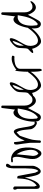

<svg xmlns="http://www.w3.org/2000/svg" viewBox="1274 -1938 749 3338"><g transform="rotate(-90 1649.0 -268.5)"><path d="M239 -168Q233 -199 231 -213Q230 -199 222 -171Q214 -142 202 -109.5Q190 -77 174 -44Q158 -11 138 12.5Q118 36 95.5 45Q73 54 49 38Q47 38 44.5 32.5Q42 27 40 20.5Q38 14 36.5 7Q35 0 35 -4V-342Q23 -365 21.5 -379.5Q20 -394 24.5 -402Q29 -410 37.5 -412.5Q46 -415 55 -412Q64 -409 70.5 -401.5Q77 -394 77 -383V-46L92 -4Q131 -32 155.5 -71.5Q180 -111 193 -156.5Q206 -202 210.5 -249.5Q215 -297 217 -342Q221 -342 228 -343Q235 -344 241.5 -343Q248 -342 253 -338Q258 -334 260 -327L316 -32L344 24Q363 12 373 -20.5Q383 -53 387 -97.5Q391 -142 391.5 -194Q392 -246 391.5 -298Q391 -350 391.5 -397Q392 -444 399 -478Q406 -512 419.5 -528.5Q433 -545 456 -537Q473 -533 472 -519.5Q471 -506 463 -492Q455 -478 446 -466.5Q437 -455 436 -454V-74Q436 -58 429 -36.5Q422 -15 411 4.5Q400 24 385 40.5Q370 57 353.5 62.5Q337 68 320 60Q303 52 287 24Q276 5 266.5 -29.5Q257 -64 250 -100.5Q243 -137 239 -168Z M581 -411Q575 -424 563.5 -423.5Q552 -423 539.5 -420.5Q527 -418 515 -418.5Q503 -419 493 -434Q494 -437 499 -442Q504 -447 506 -448Q579 -459 628 -433.5Q677 -408 706.5 -361.5Q736 -315 746.5 -255Q757 -195 754 -136Q751 -77 735.5 -26.5Q720 24 696.5 51.5Q673 79 643 76Q613 73 581 24Q560 -5 556 -42Q552 -79 556 -119.5Q560 -160 569 -201.5Q578 -243 585 -281.5Q592 -320 592.5 -353.5Q593 -387 581 -411ZM650 24Q681 7 695.5 -22Q710 -51 712.5 -86.5Q715 -122 709 -161.5Q703 -201 692 -237.5Q681 -274 665.5 -304.5Q650 -335 637 -355Q636 -344 633.5 -322.5Q631 -301 628.5 -273Q626 -245 623 -214.5Q620 -184 617 -156Q614 -128 611.5 -106Q609 -84 608 -74Q608 -66 609 -55.5Q610 -45 612.5 -35.5Q615 -26 618 -17.5Q621 -9 623 -4Q624 -2 628 2Q632 6 636 11Q640 16 644 19.5Q648 23 650 24Z M836 16V-94Q836 -120 835 -131Q834 -135 832 -151Q830 -167 827 -189.5Q824 -212 821 -236Q818 -260 814.5 -281.5Q811 -303 809 -319.5Q807 -336 806 -342Q805 -353 805.5 -365Q806 -377 810 -386Q814 -395 822.5 -398.5Q831 -402 848 -397Q849 -380 851.5 -357Q854 -334 857 -309Q860 -284 865 -259.5Q870 -235 877 -214Q887 -245 897.5 -268Q908 -291 921 -310Q934 -329 950 -347Q966 -365 989 -383Q1017 -407 1036 -402.5Q1055 -398 1067.5 -374.5Q1080 -351 1088.5 -314.5Q1097 -278 1103 -237Q1109 -196 1116 -157Q1123 -118 1133.5 -89Q1144 -60 1160 -47Q1176 -34 1200 -46Q1207 -24 1202 -14Q1197 -4 1184 -3Q1171 -2 1154.5 -9.5Q1138 -17 1121.5 -30Q1105 -43 1092 -62Q1079 -81 1073 -102Q1071 -116 1068 -149.5Q1065 -183 1060.5 -221Q1056 -259 1045.5 -296Q1035 -333 1017 -355L960 -300Q958 -296 948.5 -270.5Q939 -245 928 -211Q917 -177 906 -142.5Q895 -108 891 -87Q889 -80 886.5 -60.5Q884 -41 881.5 -18Q879 5 878 25Q877 45 877 53Q870 68 856 68Q842 68 835 53Q836 42 836 16Z M1413 -383 1441 -609Q1442 -612 1447.5 -617.5Q1453 -623 1455 -623Q1459 -623 1463.5 -621Q1468 -619 1472.5 -617.5Q1477 -616 1480 -613Q1483 -610 1483 -609V-214Q1483 -170 1499 -137.5Q1515 -105 1539.5 -90Q1564 -75 1597 -80Q1630 -85 1666 -115Q1678 -115 1677 -105Q1676 -95 1667.5 -81.5Q1659 -68 1643 -53.5Q1627 -39 1608 -29.5Q1589 -20 1567.5 -19.5Q1546 -19 1526 -32Q1509 -43 1496 -57.5Q1483 -72 1473 -89Q1463 -106 1454.5 -123.5Q1446 -141 1441 -158Q1437 -151 1429.5 -137Q1422 -123 1412 -104.5Q1402 -86 1392 -66.5Q1382 -47 1372 -29Q1362 -11 1354 3.5Q1346 18 1342 24Q1330 46 1313.5 56.5Q1297 67 1278.5 67Q1260 67 1243.5 56.5Q1227 46 1216 24Q1207 5 1204.5 -27Q1202 -59 1205.5 -99.5Q1209 -140 1218.5 -184.5Q1228 -229 1242 -268.5Q1256 -308 1274 -341Q1292 -374 1314.5 -392Q1337 -410 1361.5 -409.5Q1386 -409 1413 -383ZM1287 10Q1327 -20 1351.5 -61.5Q1376 -103 1391.5 -149Q1407 -195 1416 -243.5Q1425 -292 1433 -335Q1389 -341 1358 -328.5Q1327 -316 1305.5 -291Q1284 -266 1272 -231Q1260 -196 1255 -157.5Q1250 -119 1251.5 -79Q1253 -39 1258 -4Q1259 -2 1262 1.5Q1265 5 1269.5 8.5Q1274 12 1278.5 13Q1283 14 1287 10Z M1702 -87Q1696 -83 1686.5 -78.5Q1677 -74 1667 -70.5Q1657 -67 1647 -66Q1637 -65 1633 -68Q1629 -71 1630.5 -78.5Q1632 -86 1645 -102Q1647 -104 1655.5 -112.5Q1664 -121 1674 -130.5Q1684 -140 1692 -148Q1700 -156 1702 -158Q1710 -179 1712 -203.5Q1714 -228 1714.5 -254Q1715 -280 1717.5 -306Q1720 -332 1730 -355Q1735 -367 1750.5 -386.5Q1766 -406 1786.5 -423.5Q1807 -441 1827 -455.5Q1847 -470 1862.5 -473Q1878 -476 1885 -465.5Q1892 -455 1884 -425Q1875 -390 1857 -356Q1839 -322 1819.5 -289.5Q1800 -257 1783 -224.5Q1766 -192 1758 -158Q1754 -140 1754 -115Q1754 -90 1760 -65Q1766 -40 1778.5 -19Q1791 2 1814 10Q1839 20 1865.5 15Q1892 10 1916.5 -4Q1941 -18 1963.5 -38.5Q1986 -59 2006 -81Q2026 -103 2041 -123.5Q2056 -144 2066 -158L2081 -144Q2086 -140 2073.5 -117Q2061 -94 2037 -65Q2013 -36 1980.5 -6.5Q1948 23 1914 43.5Q1880 64 1846 69Q1812 74 1785 53Q1751 26 1731.5 -10Q1712 -46 1702 -87ZM1758 -229Q1784 -274 1806.5 -324Q1829 -374 1842 -425Q1823 -419 1808 -405.5Q1793 -392 1783 -374.5Q1773 -357 1766.5 -337.5Q1760 -318 1758 -300Q1757 -295 1757 -285Q1757 -275 1757 -264Q1757 -253 1757 -243Q1757 -233 1758 -229Z M2101 -358Q2127 -378 2157 -395.5Q2187 -413 2219 -425Q2251 -437 2284 -440Q2317 -443 2347 -434Q2351 -423 2348 -409.5Q2345 -396 2333 -392Q2320 -394 2299 -394Q2278 -394 2254.5 -391Q2231 -388 2207 -381Q2183 -374 2164.5 -362Q2146 -350 2134 -333.5Q2122 -317 2122 -293V58Q2110 85 2101 85.5Q2092 86 2085.5 67.5Q2079 49 2075.5 15.5Q2072 -18 2071 -58.5Q2070 -99 2070.5 -143.5Q2071 -188 2073 -229Q2075 -270 2078.5 -304.5Q2082 -339 2085.5 -359Q2089 -379 2093 -381Q2097 -383 2101 -358Z M2469 -87Q2463 -83 2453.5 -78.5Q2444 -74 2434 -70.5Q2424 -67 2414 -66Q2404 -65 2400 -68Q2396 -71 2397.5 -78.5Q2399 -86 2412 -102Q2414 -104 2422.5 -112.5Q2431 -121 2441 -130.5Q2451 -140 2459 -148Q2467 -156 2469 -158Q2477 -179 2479 -203.5Q2481 -228 2481.5 -254Q2482 -280 2484.5 -306Q2487 -332 2497 -355Q2502 -367 2517.5 -386.5Q2533 -406 2553.5 -423.5Q2574 -441 2594 -455.5Q2614 -470 2629.5 -473Q2645 -476 2652 -465.5Q2659 -455 2651 -425Q2642 -390 2624 -356Q2606 -322 2586.5 -289.5Q2567 -257 2550 -224.5Q2533 -192 2525 -158Q2521 -140 2521 -115Q2521 -90 2527 -65Q2533 -40 2545.5 -19Q2558 2 2581 10Q2606 20 2632.5 15Q2659 10 2683.5 -4Q2708 -18 2730.5 -38.5Q2753 -59 2773 -81Q2793 -103 2808 -123.5Q2823 -144 2833 -158L2848 -144Q2853 -140 2840.5 -117Q2828 -94 2804 -65Q2780 -36 2747.5 -6.5Q2715 23 2681 43.5Q2647 64 2613 69Q2579 74 2552 53Q2518 26 2498.5 -10Q2479 -46 2469 -87ZM2525 -229Q2551 -274 2573.5 -324Q2596 -374 2609 -425Q2590 -419 2575 -405.5Q2560 -392 2550 -374.5Q2540 -357 2533.5 -337.5Q2527 -318 2525 -300Q2524 -295 2524 -285Q2524 -275 2524 -264Q2524 -253 2524 -243Q2524 -233 2525 -229Z M3034 -383 3062 -609Q3063 -612 3068.5 -617.5Q3074 -623 3076 -623Q3080 -623 3084.5 -621Q3089 -619 3093.5 -617.5Q3098 -616 3101 -613Q3104 -610 3104 -609V-214Q3104 -170 3120 -137.5Q3136 -105 3160.5 -90Q3185 -75 3218 -80Q3251 -85 3287 -115Q3299 -115 3298 -105Q3297 -95 3288.5 -81.5Q3280 -68 3264 -53.5Q3248 -39 3229 -29.5Q3210 -20 3188.5 -19.5Q3167 -19 3147 -32Q3130 -43 3117 -57.5Q3104 -72 3094 -89Q3084 -106 3075.5 -123.5Q3067 -141 3062 -158Q3058 -151 3050.5 -137Q3043 -123 3033 -104.5Q3023 -86 3013 -66.5Q3003 -47 2993 -29Q2983 -11 2975 3.5Q2967 18 2963 24Q2951 46 2934.5 56.5Q2918 67 2899.5 67Q2881 67 2864.5 56.5Q2848 46 2837 24Q2828 5 2825.5 -27Q2823 -59 2826.5 -99.5Q2830 -140 2839.5 -184.5Q2849 -229 2863 -268.5Q2877 -308 2895 -341Q2913 -374 2935.5 -392Q2958 -410 2982.5 -409.5Q3007 -409 3034 -383ZM2908 10Q2948 -20 2972.5 -61.5Q2997 -103 3012.5 -149Q3028 -195 3037 -243.5Q3046 -292 3054 -335Q3010 -341 2979 -328.5Q2948 -316 2926.5 -291Q2905 -266 2893 -231Q2881 -196 2876 -157.5Q2871 -119 2872.5 -79Q2874 -39 2879 -4Q2880 -2 2883 1.5Q2886 5 2890.5 8.5Q2895 12 2899.5 13Q2904 14 2908 10Z"/></g></svg>

Font: Liu Jian Mao Cao
Style: Regular
Weight: 400
Designer: ZhongQi
Foundry: ZhongQi
Version: Version 1.001